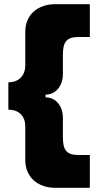

<svg xmlns="http://www.w3.org/2000/svg" viewBox="-20 -740 470 919"><path d="M245 159H410V2H358C299 2 281 -20 281 -84V-176C281 -232 248 -274 198 -274V-287C247 -287 281 -329 281 -386V-477C281 -541 299 -563 358 -563H410V-720H245C163 -720 101 -672 101 -588V-427C101 -379 71 -346 20 -346V-215C72 -215 101 -183 101 -135V26C101 110 163 159 245 159Z"/></svg>

Font: Fixel Display Black
Style: Regular
Weight: 900
Designer: AlfaBravo + MacPaw
Foundry: Kyrylo Tkachov, Marchela Mozhyna, Serhii Makarenko, Maria Weinstein, Zakhar Kryvoshyya
Version: Version 1.211